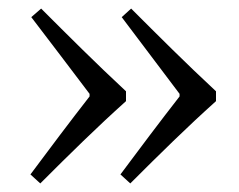

<svg xmlns="http://www.w3.org/2000/svg" viewBox="-20 -462 557 448"><path d="M274 -249C203 -315 139 -379 76 -442L53 -422C100 -361 141 -306 189 -243V-237C143 -178 98 -118 51 -55L74 -34C142 -102 206 -165 274 -226ZM484 -249C413 -315 349 -379 286 -442L264 -422L399 -243V-237C353 -178 308 -118 261 -55L284 -34C352 -102 416 -165 484 -226Z"/></svg>

Font: STIX Two Math
Style: Regular
Weight: 400
Designer: Ross Mills, John Hudson & Paul Hanslow, Tiro Typeworks Ltd; with portions MicroPress Inc., with additions and correction
Foundry: Tiro Typeworks Ltd
Version: Version 2.02 b142